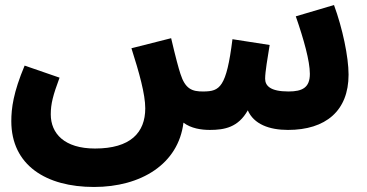

<svg xmlns="http://www.w3.org/2000/svg" viewBox="-20 -512 1459 764"><path d="M354 232C541 232 690 141 710 -24C740 -1 781 5 815 5C873 5 928 -5 966 -73C990 -18 1051 5 1126 5C1276 5 1367 -71 1367 -215C1367 -285 1343 -400 1309 -492L1157 -447C1189 -355 1213 -269 1213 -218C1213 -164 1184 -148 1128 -148C1055 -148 1035 -171 1035 -199C1035 -226 1045 -283 1053 -333L905 -356C881 -163 854 -149 791 -148C743 -147 717 -159 698 -218C691 -239 679 -283 661 -360L503 -320C534 -223 558 -137 558 -81C558 16 499 79 358 79C236 79 182 19 182 -57C182 -99 191 -133 217 -203L78 -251C33 -144 25 -81 25 -30C25 146 164 232 354 232Z"/></svg>

Font: Noto Sans Arabic UI XBd
Style: Regular
Weight: 800
Designer: Monotype Design Team, Nadine Chahine and Nizar Qandah
Foundry: Monotype Imaging Inc.
Version: Version 2.010